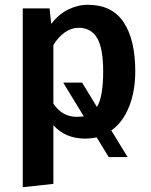

<svg xmlns="http://www.w3.org/2000/svg" viewBox="-20 -564 629 802"><path d="M445 -19 513 92H434L384 10Q359 15 336 15Q253 15 203 -41V204L75 218V-529H187L194 -464Q224 -504 264.5 -524Q305 -544 347 -544Q448 -544 496.5 -471Q545 -398 545 -266Q545 -183 519 -118Q493 -53 445 -19ZM330 -78 244 -219H323L385 -117Q411 -160 411 -265Q411 -363 385.5 -405.5Q360 -448 309 -448Q278 -448 250.5 -428.5Q223 -409 203 -376V-131Q240 -76 300 -76Q312 -76 330 -78Z"/></svg>

Font: Fira Sans Medium
Style: Regular
Weight: 500
Designer: bBox Type GmbH & Carrois Corporate GbR & Edenspiekermann AG
Foundry: bBox Type GmbH & Carrois Corporate GbR & Edenspiekermann AG
Version: Version 4.301